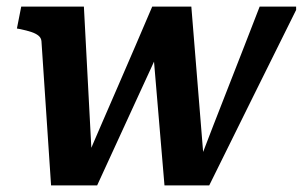

<svg xmlns="http://www.w3.org/2000/svg" viewBox="-20 -559 913 579"><path d="M273 0H134L105 -435Q104 -445 96 -451.5Q88 -458 74.5 -462.5Q61 -467 42 -471L31 -473L44 -539H233L259 -46L236 -67Q261 -127 286.5 -185.5Q312 -244 337.5 -303Q363 -362 388.5 -421Q414 -480 439 -539H557L597 -46L578 -63Q601 -123 624 -182.5Q647 -242 670.5 -301.5Q694 -361 717 -420.5Q740 -480 763 -539H873V-529Q840 -463 807.5 -397Q775 -331 742 -265Q709 -199 676.5 -132.5Q644 -66 611 0H476L441 -414L468 -425Q436 -354 403 -283Q370 -212 338 -141.5Q306 -71 273 0Z"/></svg>

Font: Roboto Serif 20pt SemiBold
Style: Italic
Weight: 600
Italic angle: -10°
Version: Version 1.007